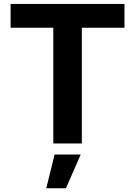

<svg xmlns="http://www.w3.org/2000/svg" viewBox="-20 -748 704 1001"><path d="M35.2 -603.5V-727.5H628.9V-603.5H406.7V0H257.8V-603.5ZM221.2 233.4 264.6 57.6H400.9L323.7 233.4Z"/></svg>

Font: Inter 16pt
Style: Bold
Weight: 700
Version: Version 4.001;git-66647c0bb